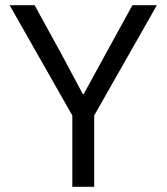

<svg xmlns="http://www.w3.org/2000/svg" viewBox="-20 -718 640 738"><path d="M342 0V-274L583 -698H489L389 -516L302 -357H298L213 -516L113 -698H17L258 -274V0Z"/></svg>

Font: IBM Plex Mono
Style: Regular
Weight: 400
Monospace: yes
Designer: Mike Abbink, Paul van der Laan, Pieter van Rosmalen
Foundry: Bold Monday
Version: Version 2.004